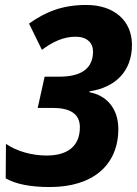

<svg xmlns="http://www.w3.org/2000/svg" viewBox="-20 -744 552 774"><path d="M181 10C356 10 457 -80 457 -224C457 -308 408 -360 341 -372V-376C444 -391 512 -456 512 -563C512 -659 442 -724 328 -724C232 -724 165 -697 97 -649L149 -543C192 -575 235 -596 285 -596C331 -596 355 -571 355 -536C355 -467 306 -435 220 -435H160L132 -309H192C260 -309 302 -287 302 -231C302 -152 249 -117 168 -117C111 -117 49 -133 4 -164L3 -25C43 -2 102 10 181 10Z"/></svg>

Font: Noto Sans Display SemiCondensed Extra
Style: Italic
Weight: 800
Width: 4
Italic angle: -12°
Designer: Monotype Design Team
Foundry: Monotype Imaging Inc.
Version: Version 1.900